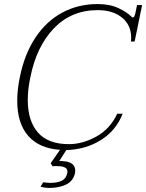

<svg xmlns="http://www.w3.org/2000/svg" viewBox="-20 -730 721 947"><path d="M681 -705 644 -525H626Q627 -531 627 -544Q627 -606 582 -643Q537 -680 462 -680Q332 -680 246 -590.5Q160 -501 130 -350Q117 -291 117 -236Q117 -134 167 -76.5Q217 -19 320 -19Q388 -19 456 -57Q524 -95 558 -169H585Q552 -85 476.5 -38.5Q401 8 307 10L272 65L281 64L291 65Q318 66 334.5 77.5Q351 89 351 111Q351 119 350 123Q342 162 307.5 179.5Q273 197 222 197Q204 197 180 191L193 169Q200 170 210.5 171Q221 172 227 172Q263 172 284.5 161.5Q306 151 312 123Q315 106 304 98.5Q293 91 275 90L255 89L239 90L230 75L276 9Q173 2 119 -60Q65 -122 65 -233Q65 -288 78 -350Q101 -464 155 -545Q209 -626 287.5 -668Q366 -710 461 -710Q521 -710 563 -690.5Q605 -671 627 -649Q628 -648 630.5 -646Q633 -644 635 -644Q643 -644 647 -662L656 -705Z"/></svg>

Font: Taviraj ExtraLight
Style: Italic
Weight: 275
Italic angle: -12°
Designer: Katatrad Team
Foundry: CadsonDemak
Version: Version 1.001